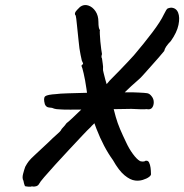

<svg xmlns="http://www.w3.org/2000/svg" viewBox="-20 -678 723 753"><path d="M200 -309Q213 -311 245.5 -312Q278 -313 318.5 -314Q359 -315 400.5 -315.5Q442 -316 475.5 -316Q509 -316 524 -315Q547 -314 557 -312.5Q567 -311 575 -300Q583 -290 583 -277Q583 -264 576.5 -255.5Q570 -247 555 -250Q548 -249 530.5 -249.5Q513 -250 495 -251Q491 -251 465 -250.5Q439 -250 401.5 -249.5Q364 -249 325 -248.5Q286 -248 256 -248Q226 -248 216 -249Q210 -249 201.5 -250Q193 -251 184 -255Q169 -256 164 -259Q159 -262 156 -269Q149 -294 157.5 -300.5Q166 -307 200 -309ZM651 -648Q671 -647 678.5 -628.5Q686 -610 680 -580.5Q674 -551 650 -517Q627 -494 624 -478Q617 -469 602.5 -452.5Q588 -436 571.5 -417.5Q555 -399 542.5 -385Q530 -371 526 -368Q512 -356 494.5 -340Q477 -324 463.5 -310.5Q450 -297 446 -292Q439 -285 433 -277.5Q427 -270 422 -268Q421 -264 416 -258.5Q411 -253 409 -248Q407 -247 396 -237Q385 -227 371.5 -214.5Q358 -202 347.5 -192Q337 -182 336 -180Q325 -170 302 -145.5Q279 -121 251 -91Q223 -61 197 -32.5Q171 -4 153.5 16.5Q136 37 134 42Q130 50 121.5 52.5Q113 55 105 53Q101 55 90.5 54Q80 53 78 52Q78 52 76 47Q74 42 72 31Q66 21 70.5 4Q75 -13 79 -24Q86 -37 93 -46Q100 -55 117 -70.5Q134 -86 169 -119Q185 -135 201.5 -149.5Q218 -164 219 -167Q220 -171 227 -178Q234 -185 241 -195Q248 -200 264.5 -215.5Q281 -231 301 -250.5Q321 -270 340.5 -289Q360 -308 373 -320Q379 -328 387.5 -336.5Q396 -345 406 -357Q407 -359 419.5 -371.5Q432 -384 449 -401.5Q466 -419 481.5 -435.5Q497 -452 505 -461Q545 -508 577.5 -551Q610 -594 623 -622Q633 -643 638 -645Q643 -647 651 -648ZM510 30Q491 28 468.5 9.5Q446 -9 423 -50Q386 -101 358 -173.5Q330 -246 319 -330Q314 -365 308 -390.5Q302 -416 300 -418Q299 -422 301.5 -423.5Q304 -425 304 -425Q307 -428 305 -431.5Q303 -435 301 -440Q301 -440 296 -463Q291 -486 288 -520Q284 -556 281.5 -582.5Q279 -609 277 -617Q274 -619 274 -623Q274 -627 274 -627Q276 -633 283.5 -640.5Q291 -648 294 -651Q309 -662 326 -656.5Q343 -651 354.5 -634Q366 -617 366 -592Q366 -566 372 -560Q371 -558 371.5 -545Q372 -532 373.5 -515.5Q375 -499 377 -485Q379 -471 380 -466Q376 -454 380 -449Q381 -441 383 -427.5Q385 -414 384 -409Q383 -404 386.5 -391.5Q390 -379 393 -366L419 -276Q427 -244 434 -219.5Q441 -195 451 -171.5Q461 -148 475 -119Q486 -95 501 -74.5Q516 -54 528 -47Q530 -45 538.5 -44.5Q547 -44 549 -47Q560 -50 564.5 -41Q569 -32 570.5 -20Q572 -8 572 2Q574 9 564.5 16Q555 23 540 27.5Q525 32 510 30Z"/></svg>

Font: Caveat SemiBold
Style: Regular
Weight: 600
Designer: Pablo Impallari
Foundry: Pablo Impallari
Version: Version 2.000